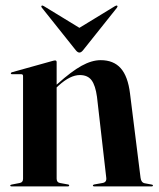

<svg xmlns="http://www.w3.org/2000/svg" viewBox="-20 -663 564 683"><path d="M181.5 -442V-362L184.5 -364.5Q234 -409 270.2 -429Q306.5 -449 338 -449Q384 -449 409.5 -420.2Q435 -391.5 442.5 -330.5L480 -30.5Q482 -13.5 495 -11L519.5 -6.5Q524 -6 524 -3Q524 0 520 0H315Q310.5 0 310.5 -3Q310.5 -6 316 -7L344.5 -12Q360 -14.5 358 -30.5L325 -318.5Q319.5 -359 305.8 -377.5Q292 -396 264 -396Q230 -396 189 -359L181.5 -352V-27.5Q181.5 -14 193.5 -12L221 -7Q226 -6.5 226 -3Q226 0 222 0H20.5Q16.5 0 16.5 -3Q16.5 -5.5 21.5 -6.5L50 -12Q62 -14 62 -27V-392.5Q62 -399 55.5 -399H23Q18.5 -399 18.5 -402.5Q18.5 -404.5 22.5 -406L166 -446Q173 -448 176 -448Q181.5 -448 181.5 -442ZM276 -485Q269 -476 262.5 -476Q256 -476 249 -485L129 -635.5Q125.5 -640 128 -642.5Q130.5 -644.5 135.5 -641.5L262.5 -564L389.5 -641.5Q395 -644.5 397 -642.5Q399.5 -640.5 396 -635.5Z"/></svg>

Font: Fraunces 144pt SemiBold
Style: Regular
Weight: 600
Version: Version 1.000;[0bf87f6ff]